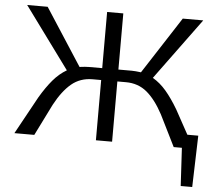

<svg xmlns="http://www.w3.org/2000/svg" viewBox="-57 -722 1121 981"><g transform="rotate(5 503.5 -231.5)"><path d="M972 -69 964 195H905L894 0H852L772 -161Q733 -234 688 -271.5Q643 -309 580 -309H536V0H453V-309H409Q346 -309 301 -271.5Q256 -234 217 -161L137 0H35L141 -193Q173 -247 204.5 -284Q236 -321 274 -343L43 -658H148L337 -366Q367 -370 385 -370H453V-658H536V-370H604Q622 -370 652 -366L841 -658H946L715 -343Q753 -321 784.5 -284Q816 -247 848 -193L916 -69Z"/></g></svg>

Font: Ysabeau Infant Medium
Style: Regular
Weight: 500
Designer: Christian Thalmann (Catharsis Fonts)
Version: Version 0.003